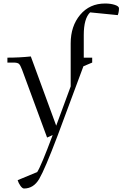

<svg xmlns="http://www.w3.org/2000/svg" viewBox="-20 -766 695 1089"><path d="M22 -411.1V-439Q89.8 -439 154.8 -445.8L298.8 -53.2L380.9 -275.9V-520Q380.9 -617.7 434.6 -681.9Q488.3 -746.1 576.2 -746.1Q607.9 -746.1 631.3 -738.3Q654.8 -730.5 654.8 -719.2Q654.8 -697.3 647.9 -680.2L491.2 -695.8Q455.1 -661.1 455.1 -566.9V-439H502.9V-411.1L453.1 -390.1L306.2 4.9Q234.4 194.3 202.4 248.8Q170.4 303.2 116.2 303.2Q106.9 303.2 95.9 287.8Q85 272.5 80.1 255.9L190.9 210Q213.4 175.3 278.8 0L247.1 14.2L105 -371.1Q95.7 -396 87.6 -403.6Q79.6 -411.1 56.2 -411.1Z"/></svg>

Font: Dihjauti S
Style: Regular
Weight: 400
Designer: T. Christopher White
Version: Version 3.0.0